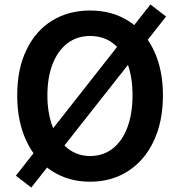

<svg xmlns="http://www.w3.org/2000/svg" viewBox="-20 -799 802 859"><path d="M51 -13 653 -779 723 -725 120 40ZM57 -372Q57 -492 99 -577Q140 -662 213.5 -707Q287 -752 383 -752Q480 -752 553.5 -706Q627 -660 668 -574Q709 -488 709 -372Q709 -256 668 -168.5Q627 -81 553 -33.5Q479 14 383 14Q287 14 213 -33.5Q139 -81 98 -168.5Q57 -256 57 -372ZM573 -372Q573 -454 550 -515Q526 -575 484 -606.5Q442 -638 383 -638Q325 -638 282 -605.5Q239 -573 215.5 -513Q192 -453 192 -372Q192 -292 216 -230.5Q240 -169 283 -135Q326 -101 383 -101Q442 -101 485 -135Q528 -169 550.5 -230.5Q573 -292 573 -372Z"/></svg>

Font: Merged Yaku Han JP SemiBold
Style: Regular
Weight: 600
Designer: Ryoko NISHIZUKA 西塚涼子 (kana, bopomofo & ideographs); Paul D. Hunt (Latin, Greek & Cyrillic); Sandoll Communications 산돌커뮤니
Foundry: Adobe
Version: Version 2.004